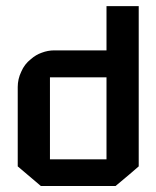

<svg xmlns="http://www.w3.org/2000/svg" viewBox="-20 -620 520 640"><path d="M39.1 -330.1Q39.1 -356.4 50.8 -380.9Q61.5 -406.2 83 -422.9Q99.6 -437.5 119.1 -444.3Q139.6 -452.1 161.1 -452.1Q218.8 -452.1 335 -452.1Q335 -501 335 -599.6Q371.1 -599.6 442.4 -599.6Q442.4 -421.9 442.4 -65.4Q417 -43 365.2 0Q282.2 0 116.2 0Q90.8 -21.5 39.1 -65.4Q39.1 -130.9 39.1 -197.3Q39.1 -263.7 39.1 -330.1ZM146.5 -88.9Q209 -88.9 335 -88.9Q335 -180.7 335 -362.3Q272.5 -362.3 146.5 -362.3Q146.5 -293.9 146.5 -225.6Q146.5 -157.2 146.5 -88.9Z"/></svg>

Font: Bestnet font
Style: Regular
Weight: 400
Version: Version 1.0